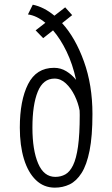

<svg xmlns="http://www.w3.org/2000/svg" viewBox="-20 -808 490 838"><path d="M219.5 11Q171 11 136.8 -22Q102.5 -55 84.5 -114Q66.5 -173 66.5 -251Q66.5 -369.5 102.5 -440.8Q138.5 -512 216 -512Q245 -512 269.2 -497.2Q293.5 -482.5 312 -459.5Q297 -528.5 270.5 -583.2Q244 -638 211.5 -675.5L168.5 -641.5L135.5 -675.5L178 -708.5Q140 -740 102 -745L123 -787.5Q172 -777.5 217.5 -739.5L264.5 -776L295 -742L251 -707Q309 -643.5 346.2 -540.2Q383.5 -437 383.5 -310.5Q383.5 -213.5 371 -150.8Q358.5 -88 336 -52.8Q313.5 -17.5 283.8 -3.2Q254 11 219.5 11ZM121.5 -251Q121.5 -153 146.5 -94.5Q171.5 -36 221.5 -36Q245.5 -36 265 -46.8Q284.5 -57.5 298.8 -86.5Q313 -115.5 320.5 -168.5Q328 -221.5 328 -306Q328 -316 327.5 -325.5Q321.5 -358.5 305.8 -390.8Q290 -423 267.5 -444Q245 -465 218 -465Q168 -465 144.8 -407.8Q121.5 -350.5 121.5 -251Z"/></svg>

Font: Trispace Condensed ExtraLight
Style: Regular
Weight: 200
Width: 3
Designer: Tyler Finck
Foundry: Etcetera Type Company
Version: Version 1.210; ttfautohint (v1.8.3)